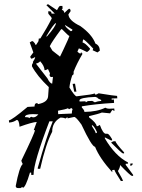

<svg xmlns="http://www.w3.org/2000/svg" viewBox="-20 -906 692 936"><path d="M442.4 -407.2Q457 -413.1 473.6 -414.1L472.7 -418.9Q455.1 -425.8 455.1 -429.7L445.3 -433.6Q367.2 -430.7 367.2 -416L368.2 -411.1L393.6 -412.1Q398.4 -412.1 398.4 -407.2L408.2 -413.1L429.7 -414.1ZM272.5 -629.9 288.1 -662.1Q318.4 -726.6 318.4 -730.5Q314.5 -730.5 282.2 -763.7H278.3Q232.4 -702.1 222.7 -680.7L235.4 -659.2ZM234.4 -498 238.3 -531.2 230.5 -530.3Q222.7 -531.2 221.7 -540L223.6 -548.8L213.9 -569.3Q203.1 -563.5 197.3 -563.5Q196.3 -585 175.8 -607.4Q169.9 -599.6 155.3 -595.7L210.9 -524.4Q222.7 -500 234.4 -498ZM263.7 -349.6 330.1 -352.5Q330.1 -365.2 334 -375Q329.1 -375 329.1 -379.9L317.4 -374Q312.5 -374 312.5 -378.9Q300.8 -373 262.7 -366.2ZM122.1 -330.1 131.8 -336.9Q137.7 -334 142.6 -334Q155.3 -334 167 -348.6L140.6 -349.6Q101.6 -349.6 101.6 -335Q122.1 -335 122.1 -330.1ZM446.3 -256.8 452.1 -257.8V-263.7Q436.5 -295.9 427.7 -295.9L428.7 -290Q446.3 -264.6 446.3 -256.8ZM209 -728.5Q252.9 -778.3 252.9 -793.9Q242.2 -791 205.1 -728.5ZM325.2 -753.9Q333 -754.9 333 -761.7L296.9 -784.2Q296.9 -774.4 325.2 -753.9ZM352.5 -459H341.8L334 -497.1L345.7 -498ZM585 -158.2H579.1Q574.2 -158.2 521.5 -210.9L531.2 -216.8L543 -217.8Q543.9 -208 585 -163.1ZM615.2 -97.7V-108.4L627 -109.4Q627 -98.6 615.2 -97.7ZM80.1 10.7H67.4Q57.6 10.7 56.6 1Q74.2 -91.8 90.8 -106.4Q85 -117.2 84 -123Q150.4 -259.8 150.4 -271.5H144.5L159.2 -311.5Q137.7 -310.5 75.2 -288.1Q73.2 -321.3 61.5 -321.3Q44.9 -309.6 24.4 -308.6L23.4 -319.3Q36.1 -319.3 114.3 -384.8L148.4 -386.7Q148.4 -403.3 160.2 -403.3Q164.1 -403.3 165 -398.4Q214.8 -407.2 214.8 -440.4L217.8 -481.4Q161.1 -535.2 135.7 -583Q135.7 -596.7 141.6 -598.6L140.6 -600.6V-604.5Q151.4 -620.1 151.4 -627.9Q138.7 -620.1 131.8 -620.1L127.9 -627V-630.9L142.6 -650.4L125 -699.2L134.8 -705.1H140.6L142.6 -702.1H143.6Q152.3 -693.4 152.3 -687.5H156.2L167 -704.1Q168.9 -710.9 168.9 -717.8L176.8 -718.8Q210 -771.5 232.4 -816.4Q232.4 -820.3 215.8 -838.9L214.8 -850.6H223.6Q230.5 -850.6 231.4 -839.8H247.1L206.1 -880.9L213.9 -885.7L257.8 -856.4Q267.6 -876 272.5 -877H284.2L285.2 -865.2L281.2 -857.4Q291 -857.4 293.9 -842.8Q314.5 -863.3 316.4 -863.3Q324.2 -863.3 324.2 -851.6L313.5 -835.9Q315.4 -805.7 371.1 -779.3Q428.7 -738.3 445.3 -693.4Q465.8 -684.6 466.8 -659.2L455.1 -650.4L431.6 -661.1L434.6 -668.9Q392.6 -713.9 385.7 -713.9Q382.8 -706.1 382.8 -698.2Q393.6 -698.2 418.9 -668.9Q418.9 -662.1 404.3 -652.3Q369.1 -669.9 364.3 -669.9L357.4 -654.3Q361.3 -649.4 372.1 -643.6Q372.1 -649.4 377.9 -650.4Q377.9 -644.5 382.8 -644.5Q354.5 -596.7 338.9 -556.6V-546.9Q338.9 -542 332 -538.1Q321.3 -506.8 318.4 -479.5Q344.7 -436.5 353.5 -436.5Q439.5 -446.3 438.5 -450.2Q444.3 -450.2 444.3 -444.3Q450.2 -444.3 460.9 -451.2Q540 -438.5 550.8 -438.5L551.8 -426.8L524.4 -425.8V-419.9L535.2 -420.9L536.1 -404.3Q448.2 -399.4 378.9 -387.7V-381.8Q391.6 -369.1 391.6 -360.4Q454.1 -361.3 493.2 -380.9Q502 -376 511.7 -376L537.1 -377L538.1 -365.2L527.3 -370.1L516.6 -353.5L476.6 -357.4Q460.9 -350.6 414.1 -339.8V-334Q450.2 -306.6 451.2 -291H456.1L466.8 -296.9Q482.4 -253.9 496.1 -253.9H503.9Q510.7 -253.9 526.4 -227.5V-221.7H520.5L491.2 -236.3V-231.4Q541 -146.5 603.5 -114.3L604.5 -108.4L592.8 -107.4V-102.5L628.9 -53.7V-48.8H623Q616.2 -48.8 565.4 -101.6Q565.4 -87.9 554.7 -72.3Q579.1 -29.3 580.1 -24.4L569.3 -23.4Q538.1 -71.3 538.1 -78.1L527.3 -77.1V-66.4Q464.8 -135.7 443.4 -190.4Q427.7 -190.4 377 -298.8Q350.6 -335.9 341.8 -335.9L309.6 -329.1L308.6 -335L298.8 -328.1Q290 -333 275.4 -333Q234.4 -310.5 234.4 -263.7Q203.1 -204.1 175.8 -83H164.1V-87.9Q208 -245.1 237.3 -314.5H220.7Q143.6 -114.3 143.6 -53.7L132.8 -52.7L131.8 -64.5H126Q104.5 8.8 90.8 9.8L89.8 4.9Z"/></svg>

Font: Blackcraft
Style: Regular
Weight: 400
Designer: GGBotNet
Foundry: GGBotNet
Version: 1.00